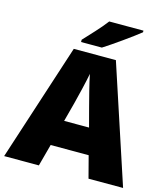

<svg xmlns="http://www.w3.org/2000/svg" viewBox="-132 -1030 990 1132"><g transform="rotate(15 363.0 -463.5)"><path d="M602 -917V-927H393C360 -882 298 -818 264 -781V-767H391C445 -801 555 -879 602 -917ZM515 0H726L490 -717H233L0 0H212L248 -134H480ZM409 -409 440 -292H288L319 -409C331 -456 354 -550 363 -599C372 -550 399 -447 409 -409Z"/></g></svg>

Font: Noto Sans Sinhala Black
Style: Regular
Weight: 900
Designer: Jelle Bosma - Monotype Design Team
Foundry: Monotype Imaging Inc.
Version: Version 2.006